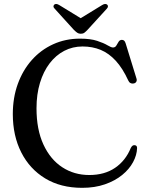

<svg xmlns="http://www.w3.org/2000/svg" viewBox="-20 -906 728 944"><path d="M654 -178Q653 -143.5 634.2 -108.8Q615.5 -74 580.5 -45.5Q545.5 -17 496 0.2Q446.5 17.5 384 17.5Q278.5 17.5 202.2 -28.8Q126 -75 84.5 -156.8Q43 -238.5 43 -345Q43 -425.5 67.5 -493.2Q92 -561 136.5 -611Q181 -661 241.5 -688.5Q302 -716 373 -716Q425 -716 457.5 -705.2Q490 -694.5 508.2 -683.5Q526.5 -672.5 535.5 -672.5Q546.5 -672.5 552 -682Q557.5 -691.5 563.2 -700.8Q569 -710 579.5 -710Q586 -710 590.5 -706Q595 -702 598 -692L651 -520Q654 -511 650 -504Q646 -497 636.5 -495.5Q628 -494 621.2 -497.8Q614.5 -501.5 610.5 -510.5Q583 -570.5 549.2 -607.2Q515.5 -644 475 -660.8Q434.5 -677.5 386 -677.5Q337 -677.5 295.8 -656Q254.5 -634.5 224 -594.5Q193.5 -554.5 176.5 -498.5Q159.5 -442.5 159.5 -373.5Q159.5 -269 193.5 -195.5Q227.5 -122 286 -83.8Q344.5 -45.5 419 -45.5Q494 -45.5 545.8 -80.8Q597.5 -116 623 -178.5Q627.5 -187 632.2 -190Q637 -193 643 -192Q648.5 -191.5 651.2 -188Q654 -184.5 654 -178ZM396.5 -804.5 271.5 -881Q256 -890.5 247 -883.5Q243.5 -880.5 243 -875Q242.5 -869.5 249 -863L343 -759.5Q352 -750.5 359.5 -745.2Q367 -740 377 -740Q388 -740 395 -745.2Q402 -750.5 410.5 -759.5L505 -863Q511 -869.5 510.8 -875Q510.5 -880.5 506.5 -883.5Q497.5 -890.5 482 -881L357 -804.5Z"/></svg>

Font: Fraunces 36pt
Style: Regular
Weight: 400
Version: Version 1.000;[b76b70a41]